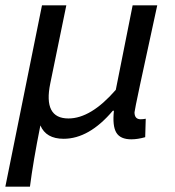

<svg xmlns="http://www.w3.org/2000/svg" viewBox="-36 -509 656 718"><path d="M-16 189 121 -489H212L152 -197Q125 -66 220 -66Q304 -66 397 -173L460 -489H552Q467 -100 467 -89Q467 -63 490 -63Q499 -63 509 -65L507 4Q479 12 455 12Q414 12 399 -13Q384 -38 390 -95H386Q297 10 202 10Q136 10 115 -40Q88 95 76 189Z"/></svg>

Font: TypoPRO Source Code Pro
Style: Italic
Weight: 500
Italic angle: -11°
Monospace: yes
Designer: Paul D. Hunt, Teo Tuominen
Foundry: Adobe Systems Incorporated
Version: Version 1.030;PS 1.0;hotconv 1.0.84;makeotf.lib2.5.63406